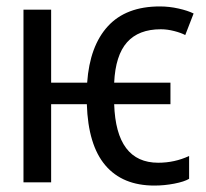

<svg xmlns="http://www.w3.org/2000/svg" viewBox="-20 -567 640 597"><path d="M250 -243H139V0H53V-537H139V-310H251Q259 -424 315.5 -485.5Q372 -547 477 -547Q506 -547 535 -540.5Q564 -534 582 -525L556 -458Q543 -465 521.5 -470.5Q500 -476 480 -476Q411 -476 375 -435.5Q339 -395 335 -310H510V-243H335Q341 -61 472 -61Q523 -61 568 -82V-11Q553 -2 522 4Q491 10 460 10Q361 10 307.5 -53Q254 -116 250 -243Z"/></svg>

Font: Noto Sans Mono UI
Style: Regular
Weight: 400
Monospace: yes
Designer: Monotype Design team
Foundry: Monotype Imaging Inc.
Version: Version 1.000